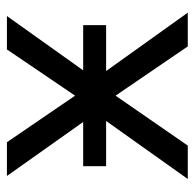

<svg xmlns="http://www.w3.org/2000/svg" viewBox="-24 -552 576 569"><g transform="rotate(-90 264.5 -268.0)"><path d="M56 -310H187L27 -536H127L265 -334L402 -536H501L340 -310H474V-242H338L511 0H411L265 -214L117 0H18L190 -242H56Z"/></g></svg>

Font: Noto Sans
Style: Regular
Weight: 400
Designer: Monotype Design Team
Foundry: Monotype Imaging Inc.
Version: Version 2.007